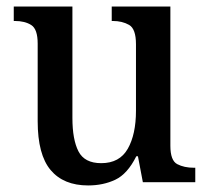

<svg xmlns="http://www.w3.org/2000/svg" viewBox="-20 -556 639 586"><path d="M249 10Q174 10 134.5 -37Q95 -84 95 -186V-423Q95 -467 75.5 -479.5Q56 -492 25 -492H22V-536H201V-196Q201 -130 219.5 -94Q238 -58 289 -58Q345 -58 370 -102Q395 -146 395 -218V-421Q395 -468 374 -480Q353 -492 324 -492H321V-536H500V-111Q500 -66 521 -55Q542 -44 572 -44H576V0H416L401 -79H396Q369 -25 332 -7.5Q295 10 249 10Z"/></svg>

Font: Noto Serif Tamil SemiCondensed Medium
Style: Italic
Weight: 500
Width: 4
Italic angle: -12°
Designer: Indian Type Foundry, Tom Grace, and the Monotype Design Team
Foundry: Monotype Imaging Inc.
Version: Version 2.003; ttfautohint (v1.8.4.7-5d5b)